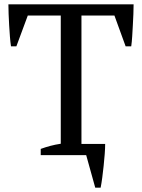

<svg xmlns="http://www.w3.org/2000/svg" viewBox="-20 -720 659 891"><path d="M169 -29Q191 -37 213.5 -43Q236 -49 262 -53V-648H109L56 -505H31Q28 -525 26 -550.5Q24 -576 22.5 -602.5Q21 -629 20 -654.5Q19 -680 19 -700H600Q600 -680 599 -655Q598 -630 596.5 -603.5Q595 -577 593.5 -551.5Q592 -526 589 -505H563L511 -648H358V-52H468Q468 -32 466 -5.5Q464 21 461 49.5Q458 78 454.5 104.5Q451 131 447 151H422L380 0H169Z"/></svg>

Font: PT Serif
Style: Regular
Weight: 400
Designer: A.Korolkova, O.Umpeleva, V.Yefimov
Foundry: ParaType Ltd
Version: Version 1.000W OFL; ttfautohint (v1.6)